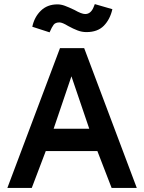

<svg xmlns="http://www.w3.org/2000/svg" viewBox="-20 -924 709 944"><path d="M16.2 0ZM16.2 0H136.2L205 -181.2H458.8L528.8 0H652.5L393.8 -687.5H275ZM243.8 -291.2 331.2 -548.8 418.8 -291.2ZM138.8 -792.5 223.8 -765Q235 -791.2 243.8 -802.5Q252.5 -813.8 272.5 -813.8Q286.2 -813.8 315 -796.2Q340 -782.5 361.2 -774.4Q382.5 -766.2 405 -766.2Q460 -766.2 490.6 -797.5Q521.2 -828.8 532.5 -878.8L446.2 -903.8Q445 -900 438.8 -885.6Q432.5 -871.2 422.5 -863.1Q412.5 -855 398.8 -855Q381.2 -855 346.2 -875Q317.5 -888.8 298.8 -895.6Q280 -902.5 262.5 -902.5Q212.5 -902.5 180.6 -871.2Q148.8 -840 138.8 -792.5Z"/></svg>

Font: Cambay
Style: Bold
Weight: 700
Designer: Pooja Saxena
Foundry: Pooja Saxena
Version: Version 1.096;PS 001.096;hotconv 1.0.70;makeotf.lib2.5.58329